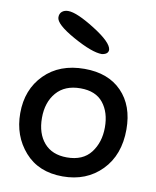

<svg xmlns="http://www.w3.org/2000/svg" viewBox="-86 -829 736 908"><g transform="rotate(10 282.0 -375.5)"><path d="M292 -507Q406 -507 471 -440Q536 -373 536 -259Q536 -136 463.5 -62Q391 12 277 12Q161 12 94.5 -63.5Q28 -139 28 -248Q28 -362 100 -434.5Q172 -507 292 -507ZM281 -80Q358 -80 396 -129.5Q434 -179 434 -251Q434 -323 398 -368Q362 -413 289 -413Q214 -413 173.5 -366Q133 -319 133 -244Q133 -169 171.5 -124.5Q210 -80 281 -80ZM359 -590Q312 -590 219.5 -641.5Q127 -693 127 -726Q127 -744 138.5 -753.5Q150 -763 168 -763Q209 -763 298 -707Q387 -651 390 -616Q390 -594 359 -590Z"/></g></svg>

Font: Sniglet
Style: Regular
Weight: 400
Designer: Haley Fiege
Foundry: Haley Fiege, Pablo Impallari, Brenda Gallo
Version: Version 2.000